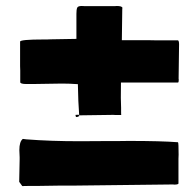

<svg xmlns="http://www.w3.org/2000/svg" viewBox="-20 -607 658 644"><path d="M188 -326.7 91.3 -325.2H68.8Q47.9 -325.2 47.9 -331.5V-371.1L47.4 -384.8V-467.3Q47.4 -474.6 125.5 -474.6H137.2L149.9 -475.1L236.3 -476.6V-560.5Q236.3 -574.7 238.8 -580.8Q241.2 -586.9 253.9 -586.9L264.6 -586.4H365.2L371.6 -586.9Q387.7 -586.9 390.6 -581.5L390.1 -576.2L388.7 -472.2H476.6L503.9 -471.7H577.1Q580.6 -469.7 580.6 -458.5L579.1 -343.3L579.6 -338.9Q579.6 -330.1 576.7 -330.1H385.7L385.3 -278.3Q386.2 -257.8 386.2 -245.6V-233.4Q386.2 -221.2 386.7 -221.2H367.7L359.9 -221.7L251.5 -220.2H245.6Q242.2 -263.7 241.2 -324.7Q212.9 -326.7 188 -326.7ZM243.7 -222.2 246.1 -217.8Q240.2 -214.4 236.8 -214.4Q233.4 -214.4 233.4 -221.7ZM45.9 -79.6 44.9 -103.5Q44.9 -132.3 56.6 -141.1L68.4 -139.6Q149.4 -133.3 247.6 -133.3L329.6 -133.8H371.1L412.1 -134.3Q521 -134.3 577.1 -129.9Q579.1 -127.9 579.1 -88.4L578.6 -74.7V8.8Q576.7 12.2 564.5 12.2L560.1 11.7L221.2 15.6H175.8L109.9 16.6H80.1Q62 16.6 54.7 17.1L44.4 2.9L45.9 -72.8Z"/></svg>

Font: Bowlby One
Style: Regular
Weight: 400
Designer: vernon adams
Foundry: vernon adams
Version: Version 1.001